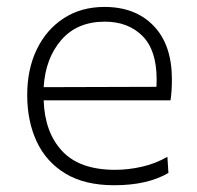

<svg xmlns="http://www.w3.org/2000/svg" viewBox="-20 -525 568 554"><path d="M309.5 9.5Q224.5 9.5 168.8 -24.2Q113 -58 85.8 -116.8Q58.5 -175.5 58.5 -251Q58.5 -325 86 -382.2Q113.5 -439.5 163.8 -472.2Q214 -505 281.5 -505Q371 -505 423.5 -450.2Q476 -395.5 476 -296.5Q476 -261 472 -235.5H106Q109 -143 159.5 -89Q210 -35 312 -35Q350 -35 389 -43.8Q428 -52.5 463 -72.5L466 -26Q405.5 9.5 309.5 9.5ZM282.5 -462.5Q202.5 -462.5 156.8 -409.5Q111 -356.5 106 -273.5L431.5 -274.5Q432 -283.5 432 -295.5Q432 -380.5 390.8 -421.5Q349.5 -462.5 282.5 -462.5Z"/></svg>

Font: Heraclito ExtraLight
Style: Regular
Weight: 200
Designer: Kostas Bartsokas (font) & Cristiano Sobral (main changes)
Foundry: Kostas Bartsokas (font) & Cristiano Sobral (main changes)
Version: Version 1.00;July 8, 2020;FontCreator 13.0.0.2655 64-bit